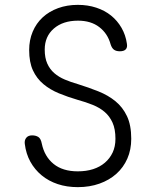

<svg xmlns="http://www.w3.org/2000/svg" viewBox="-20 -760 640 790"><path d="M435 -578Q423 -622 388.5 -648.5Q354 -675 301 -675Q239 -675 201.5 -642.5Q164 -610 164 -556Q164 -522 174.5 -498.5Q185 -475 203.5 -459Q222 -443 247 -432.5Q272 -422 300 -414Q345 -400 385 -384Q425 -368 455 -343.5Q485 -319 502.5 -282Q520 -245 520 -189Q520 -144 504 -107.5Q488 -71 459 -45Q430 -19 389.5 -4.5Q349 10 300 10Q255 10 217.5 -2.5Q180 -15 151.5 -38.5Q123 -62 105 -94.5Q87 -127 82 -168Q80 -183 88 -193Q96 -203 112 -203Q127 -203 137.5 -196.5Q148 -190 152 -169Q163 -116 200.5 -85.5Q238 -55 300 -55Q335 -55 363 -64Q391 -73 411.5 -90.5Q432 -108 443.5 -132.5Q455 -157 455 -189Q455 -229 443 -255.5Q431 -282 410.5 -299.5Q390 -317 361.5 -328.5Q333 -340 300 -349Q259 -361 222.5 -376Q186 -391 158.5 -414Q131 -437 115.5 -470.5Q100 -504 100 -554Q100 -595 114.5 -629.5Q129 -664 155.5 -688.5Q182 -713 219 -726.5Q256 -740 300 -740Q341 -740 376 -728.5Q411 -717 437 -696Q463 -675 480 -645.5Q497 -616 502 -581Q505 -565 497.5 -557Q490 -549 473 -549Q458 -549 449 -555.5Q440 -562 435 -578Z"/></svg>

Font: Maple Mono NL ExtraLight
Style: Regular
Weight: 275
Monospace: yes
Designer: subframe7536
Version: Version 7.000